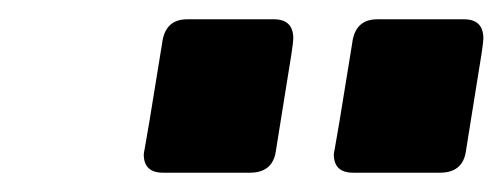

<svg xmlns="http://www.w3.org/2000/svg" viewBox="-20 -806 521 199"><path d="M346 -627Q326 -627 326 -646Q326 -647 327 -652Q328 -657 332 -681Q336 -705 345 -761Q348 -786 371 -786H461Q481 -786 481 -766Q481 -766 480.5 -760.5Q480 -755 476 -731Q472 -707 463 -650Q460 -627 436 -627ZM149 -627Q129 -627 129 -646Q129 -647 130 -652Q131 -657 135 -681Q139 -705 148 -761Q151 -786 174 -786H264Q284 -786 284 -766Q284 -766 283.5 -760.5Q283 -755 279 -731Q275 -707 266 -650Q263 -627 239 -627Z"/></svg>

Font: Exo Thin Black
Style: Italic
Weight: 900
Italic angle: -9°
Version: Version 2.000